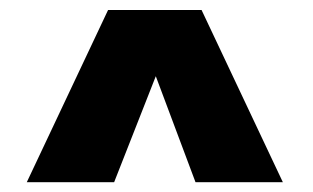

<svg xmlns="http://www.w3.org/2000/svg" viewBox="-20 -686 640 393"><path d="M34.8 -313 201.2 -665.5H392.6L559 -313H380.2L298.9 -530L213.6 -313Z"/></svg>

Font: TitilliumWeb ExtraLight
Style: Regular
Weight: 400
Designer: Mohamed Gaber, Accademia di Belle Arti di Urbino and others
Foundry: Kief Type Foundry, Accademia di Belle Arti di Urbino and others
Version: Version 3.000; ttfautohint (v1.8.2)